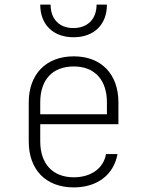

<svg xmlns="http://www.w3.org/2000/svg" viewBox="-20 -805 640 835"><path d="M300 -643C389 -643 445 -698 445 -785H400C400 -722 361 -683 299 -683C238 -683 200 -722 200 -785H155C155 -698 211 -643 300 -643ZM301 10C404 10 475 -46 491 -135H441C430 -72 375 -34 301 -34C208 -34 155 -94 155 -190V-265H495V-360C495 -481 422 -560 301 -560C179 -560 105 -481 105 -360V-190C105 -68 178 10 301 10ZM155 -308V-360C155 -457 207 -516 301 -516C393 -516 445 -456 445 -360V-308Z"/></svg>

Font: JetBrains Mono Thin
Style: Regular
Weight: 100
Monospace: yes
Designer: Philipp Nurullin, Konstantin Bulenkov
Foundry: JetBrains
Version: Version 2.305